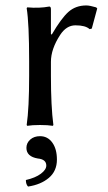

<svg xmlns="http://www.w3.org/2000/svg" viewBox="-20 -459 395 705"><path d="M127 41Q155 41 172 64.5Q189 88 189 127Q189 169 159.5 194Q130 219 83 226Q75 218 75 202Q110 194 130 179Q150 164 150 149Q150 126 119 123Q77 116 77 84Q77 66 91 53.5Q105 41 127 41ZM167 -334 170 -332Q205 -392 231.5 -415.5Q258 -439 297 -439Q309 -439 333 -432L337 -428L317 -354L309 -352Q294 -366 257 -366Q224 -366 201 -331Q167 -279 167 -232V-180Q167 -68 176 0L174 3Q156 0 127 0Q98 0 80 3L78 0Q87 -62 87 -180V-235Q87 -373 78 -429L80 -432Q124 -428 161 -435Q167 -435 167 -425Z"/></svg>

Font: Libertinus Sans
Style: Regular
Weight: 400
Designer: Philipp H. Poll
Foundry: Khaled Hosny
Version: Version 6.1